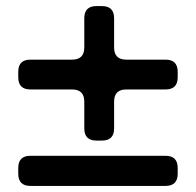

<svg xmlns="http://www.w3.org/2000/svg" viewBox="-20 -693 644 631"><path d="M80 -399H217Q257 -399 257 -359V-271Q257 -231 297 -231H315Q355 -231 355 -271V-359Q355 -399 395 -399H524Q564 -399 564 -439V-457Q564 -497 524 -497H395Q355 -497 355 -537V-633Q355 -673 315 -673H297Q257 -673 257 -633V-537Q257 -497 217 -497H80Q40 -497 40 -457V-439Q40 -399 80 -399ZM80 -82H524Q564 -82 564 -122V-141Q564 -181 524 -181H413H80Q40 -181 40 -141V-122Q40 -82 80 -82Z"/></svg>

Font: WDXL Lubrifont TC
Style: Regular
Weight: 400
Designer: [WDXL Lubrifont] Copyright 2020-2022 (c) NightFurySL2001, Skr-ZERO; [ZCOOL QingKe HuangYou] Copyright 2018-2022 (c) The 
Version: Version 2.001;hotconv 1.1.1;makeotfexe 2.6.0